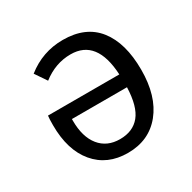

<svg xmlns="http://www.w3.org/2000/svg" viewBox="-128 -667 811 809"><g transform="rotate(-30 278.0 -263.0)"><path d="M408 -230H140V-222Q140 -143 175.5 -99Q211 -55 274 -55Q337 -55 371 -96.5Q405 -138 408 -230ZM273 -538Q384 -538 440.5 -466Q497 -394 497 -264Q497 -136 437 -62Q377 12 274 12Q174 12 116 -57Q58 -126 58 -247Q58 -279 60 -293H407Q398 -469 271 -469Q197 -469 134 -420L96 -476Q174 -538 273 -538Z"/></g></svg>

Font: FiraSans
Style: Regular
Weight: 350
Designer: Carrois Corporate & Edenspiekermann AG
Foundry: Carrois Corporate GbR & Edenspiekermann AG
Version: Version 3.106;PS 003.106;hotconv 1.0.70;makeotf.lib2.5.58329